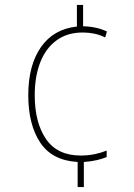

<svg xmlns="http://www.w3.org/2000/svg" viewBox="-20 -744 540 774"><path d="M293 -91Q190 -97 142 -169.5Q94 -242 94 -360Q94 -481 145 -554Q196 -627 290 -637V-724H315V-638Q369 -637 411 -617L404 -593Q382 -604 359 -608.5Q336 -613 314 -613Q251 -613 207.5 -581Q164 -549 142 -492Q120 -435 120 -360Q120 -250 165.5 -183.5Q211 -117 306 -117Q335 -117 361.5 -122.5Q388 -128 410 -137V-111Q394 -104 370.5 -98.5Q347 -93 318 -91V10H293Z"/></svg>

Font: Noto Sans Mono ExtraCondensed Thin
Style: Regular
Weight: 100
Width: 2
Designer: Monotype Design Team
Foundry: Monotype Imaging Inc.
Version: Version 2.014; ttfautohint (v1.8.4.7-5d5b)